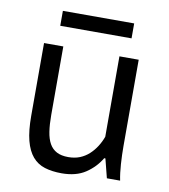

<svg xmlns="http://www.w3.org/2000/svg" viewBox="-76 -708 691 785"><g transform="rotate(10 269.5 -315.5)"><path d="M149 -500V-215Q149 -176 153.5 -146.5Q158 -117 169 -97.5Q180 -78 199 -68Q218 -58 247 -58Q274 -58 295 -66.5Q316 -75 332.5 -90Q349 -105 361.5 -124.5Q374 -144 382 -166V-500H462V-142Q462 -106 464.5 -67.5Q467 -29 473 0H418L398 -79H393Q370 -40 331 -14Q292 12 232 12Q192 12 161.5 2.5Q131 -7 110.5 -31Q90 -55 79.5 -95.5Q69 -136 69 -198V-500ZM122 -643H418V-581H122Z"/></g></svg>

Font: PTSans
Style: Regular
Weight: 400
Designer: A.Korolkova, O.Umpeleva, V.Yefimov
Foundry: ParaType Ltd
Version: Version 2.003W OFL